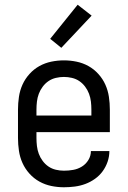

<svg xmlns="http://www.w3.org/2000/svg" viewBox="-20 -783 540 811"><path d="M250 8Q223 8 196.5 2.5Q170 -3 146.5 -16Q123 -29 104.5 -49.5Q86 -70 75 -94.5Q64 -119 60 -146Q56 -173 56 -200V-320Q56 -347 60 -374Q64 -401 75 -425.5Q86 -450 104.5 -470.5Q123 -491 146.5 -504Q170 -517 196.5 -522.5Q223 -528 250 -528Q277 -528 303.5 -522.5Q330 -517 353.5 -504Q377 -491 395.5 -470.5Q414 -450 425 -425.5Q436 -401 440 -374Q444 -347 444 -320V-225H134V-200Q134 -183 136 -166Q138 -149 144 -133Q150 -117 160.5 -103Q171 -89 185 -79.5Q199 -70 216 -66Q233 -62 250 -62Q270 -62 289.5 -65.5Q309 -69 326 -79.5Q343 -90 353.5 -107.5Q364 -125 364 -145H442Q442 -122 434.5 -100Q427 -78 413.5 -59.5Q400 -41 381 -27.5Q362 -14 340.5 -6Q319 2 296 5Q273 8 250 8ZM366 -295V-320Q366 -337 364 -354Q362 -371 356 -387Q350 -403 339.5 -417Q329 -431 315 -440.5Q301 -450 284 -454Q267 -458 250 -458Q233 -458 216 -454Q199 -450 185 -440.5Q171 -431 160.5 -417Q150 -403 144 -387Q138 -371 136 -354Q134 -337 134 -320V-295ZM239 -581 192 -619 308 -763 367 -717Z"/></svg>

Font: Iosevka srxl
Style: Regular
Weight: 400
Monospace: yes
Designer: Belleve Invis
Foundry: Belleve Invis
Version: Version 33.0.1; ttfautohint (v1.8.3)